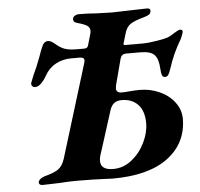

<svg xmlns="http://www.w3.org/2000/svg" viewBox="-51 -749 841 806"><g transform="rotate(-5 369.5 -345.5)"><path d="M81 -7Q81 -13 88.5 -20Q96 -27 109 -31Q148 -41 166 -53.5Q184 -66 194 -96L316 -493Q317 -496 317 -501Q317 -514 298 -514H262Q226 -514 196.5 -498Q167 -482 150 -451Q140 -433 127 -420Q114 -407 101 -407Q93 -407 88.5 -413Q84 -419 86 -426Q87 -428 99 -459Q112 -485 130 -533Q140 -562 144 -570Q153 -595 171 -595Q182 -595 195 -584.5Q208 -574 212 -571Q215 -569 224.5 -563Q234 -557 249.5 -553.5Q265 -550 287 -550H320Q334 -550 337 -561L350 -606Q353 -615 353 -622Q353 -636 341.5 -644Q330 -652 300 -660Q281 -665 285 -681Q287 -688 294.5 -692Q302 -696 310 -696Q347 -696 384 -693Q432 -691 450 -691Q469 -691 521 -693Q575 -695 597 -695Q611 -695 611 -685Q611 -674 604 -669Q597 -664 583 -660Q539 -648 522.5 -636Q506 -624 499 -599L486 -555V-554Q486 -550 495 -550H565Q590 -550 626.5 -556Q663 -562 673 -566Q684 -570 702 -582Q704 -583 713 -588.5Q722 -594 729 -594Q735 -594 737 -590Q739 -586 737 -579Q731 -562 729 -558Q709 -524 696.5 -496.5Q684 -469 673 -435Q667 -417 662 -409.5Q657 -402 648 -402Q639 -402 635.5 -410.5Q632 -419 631 -438Q629 -480 612.5 -497Q596 -514 554 -514H493Q475 -514 469 -496L440 -386Q438 -376 438 -372Q438 -353 461 -353Q474 -353 496 -355Q520 -357 538 -357Q581 -357 620 -339.5Q659 -322 683 -290.5Q707 -259 707 -220Q706 -117 624.5 -56.5Q543 4 391 4Q379 4 370 3Q310 0 241 0Q206 0 167 3Q117 5 97 5Q81 5 81 -7ZM552 -215Q552 -267 526.5 -294Q501 -321 458 -321Q439 -321 427 -312.5Q415 -304 408 -284Q397 -251 362 -139L349 -99Q345 -87 345 -74Q345 -36 398 -36Q441 -36 476 -64Q511 -92 531.5 -134Q552 -176 552 -215Z"/></g></svg>

Font: EB Garamond
Style: Bold Italic
Weight: 700
Italic angle: -17.2°
Designer: Georg Duffner and Octavio Pardo
Foundry: Georg Duffner
Version: Version 1.000